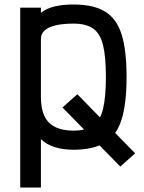

<svg xmlns="http://www.w3.org/2000/svg" viewBox="-20 -652 640 854"><path d="M581 30 515 89 258 -174 324 -233ZM70 182V-618H162V-595Q187 -615 223.5 -623.5Q260 -632 307 -632Q396 -632 447.5 -600.5Q499 -569 521 -498.5Q543 -428 543 -310Q543 -192 521 -121Q499 -50 447.5 -18Q396 14 307 14Q260 14 223.5 2.5Q187 -9 162 -33V182ZM307 -71Q362 -71 393.5 -92.5Q425 -114 438 -166.5Q451 -219 451 -310Q451 -401 438 -452.5Q425 -504 393.5 -525.5Q362 -547 307 -547Q261 -547 228.5 -539.5Q196 -532 179 -517Q162 -502 162 -479V-221Q162 -142 198 -106.5Q234 -71 307 -71Z"/></svg>

Font: Victor Mono SemiBold
Style: Regular
Weight: 600
Monospace: yes
Designer: Rune Bjørnerås
Version: Version 1.561;gftools[0.9.30]